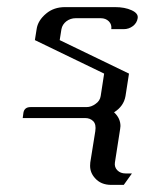

<svg xmlns="http://www.w3.org/2000/svg" viewBox="-20 -332 407 540"><path d="M43.9 0 45.9 -15.1Q48.8 -30.8 65.9 -30.8H223.1Q236.8 -30.8 249 -40Q261.2 -48.3 263.2 -62L272.9 -125L78.1 -219.2L83 -250Q86.4 -274.4 109.9 -293.9Q131.3 -312 163.1 -312H303.2Q331.1 -312 350.1 -303.2Q369.6 -294.4 367.2 -280.8Q365.2 -267.6 354 -258.8Q342.3 -250 328.1 -250H293Q294.9 -263.2 286.1 -272Q277.3 -280.8 263.2 -280.8H192.9Q178.2 -280.8 166.5 -272Q155.3 -263.2 152.8 -250L147.9 -219.2L342.8 -125L333 -62Q328.1 -33.2 300.8 -16.1Q318.8 0.5 318.8 22.5Q318.8 24.9 317.9 30.8L303.2 125Q301.3 138.2 310.1 147Q318.8 155.8 333 155.8H351.1L328.1 188H293Q263.7 188 247.1 168.9Q233.4 153.8 233.4 134.3Q233.4 128.4 233.9 125L248 37.1Q251 17.6 242.2 8.8Q233.4 0 219.2 0Z"/></svg>

Font: Hhenum
Style: Italic
Weight: 400
Designer: T. Christopher White
Version: Version 1.0